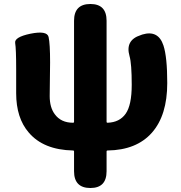

<svg xmlns="http://www.w3.org/2000/svg" viewBox="-20 -740 909 962"><path d="M433 202Q351 202 351 118V19Q351 14 346 14Q198 11 124 -76Q61 -149 61 -273V-392Q61 -495 56 -524.5Q51 -554 132 -571Q216 -588 223.5 -554.5Q231 -521 231 -427L229 -259Q229 -201 255 -167Q286 -125 346 -125Q351 -125 351 -130V-636Q351 -720 433 -720Q514 -720 514 -636V-130Q514 -125 519 -125Q579 -127 609.5 -170Q640 -213 640 -315Q640 -421 629 -459Q606 -539 685 -564L693 -567Q773 -591 799 -512Q818 -454 818 -324Q818 -162 741 -75Q664 12 519 14Q514 14 514 19V118Q514 202 433 202Z"/></svg>

Font: Resource Han Rounded JP Heavy
Style: Regular
Weight: 900
Designer: Cyano Hao (round all glyphs); Ryoko NISHIZUKA 西塚涼子 (kana, bopomofo & ideographs); Paul D. Hunt (Latin, Greek & Cyrillic)
Foundry: Cyano Hao
Version: 0.990